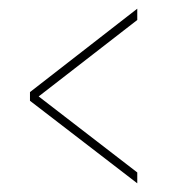

<svg xmlns="http://www.w3.org/2000/svg" viewBox="-20 -548 432 442"><path d="M296 -126 49 -316V-336L296 -528V-502L69 -326L296 -151Z"/></svg>

Font: Smooch Sans ExtraLight
Style: Regular
Weight: 200
Designer: Robert E. Leuschke
Foundry: Robert E. Leuschke
Version: Version 1.010; ttfautohint (v1.8.3)